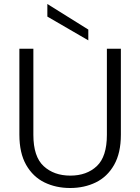

<svg xmlns="http://www.w3.org/2000/svg" viewBox="-20 -934 701 961"><path d="M77 -690H147V-259Q147 -150 198.5 -102.5Q250 -55 332 -55Q414 -55 464.5 -102.5Q515 -150 515 -259V-690H585V-260Q585 -168 551 -108.5Q517 -49 459.5 -21Q402 7 331 7Q260 7 202.5 -21Q145 -49 111 -108.5Q77 -168 77 -260ZM217 -914 422 -786V-732L217 -851Z"/></svg>

Font: Parkinsans Light Light
Style: Regular
Weight: 300
Version: Version 1.000